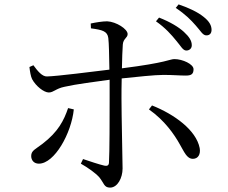

<svg xmlns="http://www.w3.org/2000/svg" viewBox="-20 -823 1040 874"><path d="M690 -726C733 -696 761 -664 782 -638C803 -614 812 -593 828 -593C842 -593 853 -602 853 -617C853 -637 842 -655 817 -678C793 -700 755 -723 704 -743ZM290 -331C271 -275 245 -223 173 -168C142 -144 122 -138 122 -113C122 -94 134 -78 157 -78C228 -78 305 -216 316 -325ZM394 -694C446 -687 469 -681 473 -650C476 -627 477 -567 478 -506C403 -497 240 -476 194 -475C172 -474 151 -500 132 -526L114 -518C116 -499 120 -475 126 -463C143 -431 180 -402 202 -402C224 -402 234 -420 274 -428C326 -440 414 -451 479 -460C479 -427 479 -397 479 -376C479 -291 479 -128 476 -82C475 -68 466 -67 455 -69C429 -75 391 -88 358 -99L348 -78C380 -60 414 -36 432 -16C454 11 453 31 481 31C515 31 538 -13 538 -56C538 -83 533 -300 533 -375C533 -400 533 -433 534 -466C601 -473 684 -482 724 -482C768 -482 796 -479 826 -479C851 -479 861 -486 861 -508C861 -531 811 -554 774 -554C752 -554 742 -538 535 -512C536 -556 537 -596 539 -620C541 -648 561 -650 561 -668C561 -691 509 -724 468 -726C447 -726 416 -721 393 -716ZM658 -325C729 -275 773 -212 799 -165C818 -133 830 -100 858 -100C882 -100 894 -121 889 -149C873 -231 773 -303 672 -343ZM780 -787C825 -757 849 -732 871 -707C893 -683 903 -661 920 -662C935 -662 943 -672 943 -687C943 -707 933 -726 906 -747C881 -767 843 -786 793 -803Z"/></svg>

Font: Source Han Serif
Style: Regular
Weight: 400
Designer: Ryoko NISHIZUKA 西塚涼子 (kana & ideographs); Frank Grießhammer (Latin, Greek & Cyrillic); Wenlong ZHANG 张文龙 (bopomofo); San
Foundry: Adobe Systems Incorporated
Version: Version 1.001;PS 1.001;hotconv 16.6.54;makeotf.lib2.5.65590